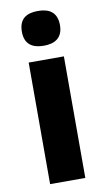

<svg xmlns="http://www.w3.org/2000/svg" viewBox="-88 -877 468 854"><g transform="rotate(-10 146.5 -450.0)"><path d="M147 -834C95 -834 61 -813 61 -755C61 -698 96 -677 147 -677C197 -677 233 -698 233 -755C233 -813 198 -834 147 -834ZM226 -615H67V-66H226Z"/></g></svg>

Font: Noto Sans Malayalam UI SemiCondensed ExtraBold
Style: Regular
Weight: 800
Width: 4
Designer: Jelle Bosma - Monotype Design Team
Foundry: Monotype Imaging Inc.
Version: Version 2.104